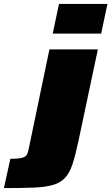

<svg xmlns="http://www.w3.org/2000/svg" viewBox="-146 -763 570 983"><path d="M124 -591 156 -743H404L372 -591ZM-126 200 -93 50Q-50 50 -31.5 44.5Q-13 39 -7.5 27.5Q-2 16 1 -1L107 -510H355L255 -38Q240 32 225.5 76.5Q211 121 188 146.5Q165 172 126.5 183.5Q88 195 27 197.5Q-34 200 -126 200Z"/></svg>

Font: Saira Expanded Black
Style: Italic
Weight: 900
Width: 7
Italic angle: -12°
Designer: Hector Gatti with collaboration of the Omnibus-Type team
Foundry: Omnibus-Type
Version: Version 1.101